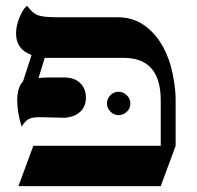

<svg xmlns="http://www.w3.org/2000/svg" viewBox="-20 -637 675 657"><path d="M54 -204Q39 -251 39 -294.5Q39 -338 59 -359L88 -449Q35 -468 35 -522Q35 -560 58 -600Q65 -612 73 -617Q90 -593 108 -585.5Q126 -578 174 -578H383Q451 -578 499 -529Q560 -468 576 -355Q581 -323 581 -296V-138L530 0H43L94 -138H530V-294Q530 -439 403 -439H133L112 -370Q131 -372 153 -372H198Q235 -372 254.5 -352.5Q274 -333 274 -303Q274 -273 255 -255Q236 -237 202 -234L115 -236Q90 -236 78 -229.5Q66 -223 54 -204ZM426 -283Q426 -258 401 -246Q394 -243 385 -243Q370 -243 358 -255Q346 -267 346 -283Q346 -299 357.5 -311Q369 -323 385.5 -323Q402 -323 414 -311Q426 -299 426 -283Z"/></svg>

Font: Cardo
Style: Regular
Weight: 400
Designer: David J. Perry
Foundry: David J. Perry
Version: Version 1.0451